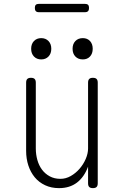

<svg xmlns="http://www.w3.org/2000/svg" viewBox="-20 -962 640 992"><path d="M435 -195V-535Q435 -548 441 -554Q447 -560 460 -560Q473 -560 479 -554Q485 -548 485 -535V-15Q485 -2 479 4Q473 10 460 10Q447 10 441 4Q435 -2 435 -15V-101Q415 -47 377.5 -18.5Q340 10 285 10Q245 10 213 -5Q181 -20 159.5 -46Q138 -72 126.5 -107Q115 -142 115 -183V-535Q115 -548 121 -554Q127 -560 140 -560Q153 -560 159 -554Q165 -548 165 -535V-195Q165 -164 173 -135.5Q181 -107 197 -85.5Q213 -64 237 -51Q261 -38 292 -38Q320 -38 345.5 -52.5Q371 -67 391 -90Q411 -113 423 -141Q435 -169 435 -195ZM408 -655Q384 -655 369.5 -670Q355 -685 355 -710Q355 -735 369.5 -750Q384 -765 408 -765Q431 -765 445 -750Q459 -735 459 -710Q459 -685 445 -670Q431 -655 408 -655ZM193 -655Q170 -655 155.5 -670Q141 -685 141 -710Q141 -735 155.5 -750Q170 -765 193 -765Q216 -765 230.5 -750Q245 -735 245 -710Q245 -685 230.5 -670Q216 -655 193 -655ZM181 -899Q170 -899 165 -904.5Q160 -910 160 -921Q160 -932 165 -937Q170 -942 181 -942H419Q430 -942 435 -937Q440 -932 440 -921Q440 -910 435 -904.5Q430 -899 419 -899Z"/></svg>

Font: Maple Mono Thin
Style: Regular
Weight: 250
Monospace: yes
Designer: subframe7536
Version: Version 7.000